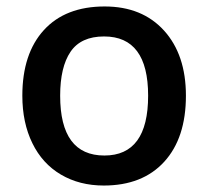

<svg xmlns="http://www.w3.org/2000/svg" viewBox="-20 -570 651 600"><path d="M561 -271Q561 -138.7 493.2 -64.5Q425.3 9.8 304.2 9.8Q228.5 9.8 170.4 -24.4Q112.3 -58.6 81.1 -122.6Q49.8 -186.5 49.8 -271Q49.8 -402.3 117.2 -476.1Q184.6 -549.8 307.1 -549.8Q424.3 -549.8 492.7 -474.4Q561 -398.9 561 -271ZM168 -271Q168 -84 306.2 -84Q442.9 -84 442.9 -271Q442.9 -456.1 305.2 -456.1Q232.9 -456.1 200.4 -408.2Q168 -360.4 168 -271Z"/></svg>

Font: f1_46894          
Style: Regular
Weight: 600
Foundry: Ascender Corporation
Version: Version 1.10